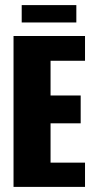

<svg xmlns="http://www.w3.org/2000/svg" viewBox="-20 -732 371 752"><path d="M33 0V-591H313V-494H178V-358H296V-249H178V-95H313V0ZM65 -644V-712H279V-644Z"/></svg>

Font: Alumni Sans Thin ExtraBold
Style: Regular
Weight: 800
Version: Version 1.018